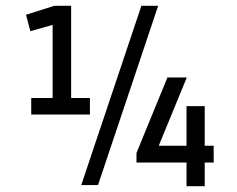

<svg xmlns="http://www.w3.org/2000/svg" viewBox="-20 -640 820 664"><path d="M261 0 469 -620H527L319 0ZM88 -244V-301H162V-554L85 -532L70 -589L168 -620H226V-301H291V-244ZM625 4V-78H452V-111L559 -372H626L529 -136H625V-273H688V-136H719V-78H688V4Z"/></svg>

Font: Imprima
Style: Regular
Weight: 400
Designer: Eduardo Tunni
Foundry: Eduardo Tunni
Version: Version 1.002; ttfautohint (v1.8.4.7-5d5b);gftools[0.9.23]